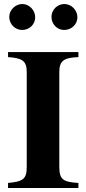

<svg xmlns="http://www.w3.org/2000/svg" viewBox="-20 -935 429 955"><path d="M365 -849C365 -885 335 -915 300 -915C265 -915 236 -886 236 -851C236 -815 264 -786 299 -786C336 -786 365 -814 365 -849ZM155 -849C155 -885 125 -915 91 -915C56 -915 26 -885 26 -851C26 -815 55 -786 90 -786C127 -786 155 -814 155 -849ZM370 0V-25C294 -30 275 -41 275 -106V-576C275 -632 296 -648 370 -651V-676H20V-651C92 -646 113 -632 113 -576V-106C113 -44 95 -32 20 -25V0Z"/></svg>

Font: XITS
Style: Bold
Weight: 700
Designer: MicroPress Inc., with final additions and corrections provided by Coen Hoffman, Elsevier (retired)
Version: Version 1.107